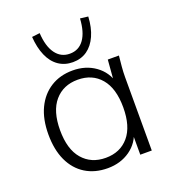

<svg xmlns="http://www.w3.org/2000/svg" viewBox="-136 -845 863 957"><g transform="rotate(-20 295.5 -366.5)"><path d="M273 8Q205 8 155 -23Q105 -54 78 -112Q51 -170 51 -251Q51 -332 78.5 -389.5Q106 -447 156 -478.5Q206 -510 273 -510Q342 -510 392.5 -474Q443 -438 459 -376H447L457 -501H516Q513 -472 510.5 -444Q508 -416 508 -389V0H447V-125H458Q442 -63 391.5 -27.5Q341 8 273 8ZM281 -44Q358 -44 403 -97Q448 -150 448 -251Q448 -352 403 -405Q358 -458 281 -458Q204 -458 158.5 -405Q113 -352 113 -251Q113 -150 158.5 -97Q204 -44 281 -44ZM290 -548Q247 -548 214.5 -570.5Q182 -593 163.5 -635.5Q145 -678 141 -736L183 -741Q187 -670 215 -631.5Q243 -593 290 -593Q338 -593 365.5 -631.5Q393 -670 397 -741L439 -736Q436 -678 417 -635.5Q398 -593 366 -570.5Q334 -548 290 -548Z"/></g></svg>

Font: Mulish ExtraLight Light
Style: Regular
Weight: 300
Version: Version 3.603